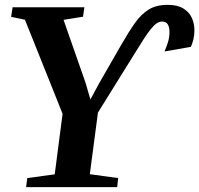

<svg xmlns="http://www.w3.org/2000/svg" viewBox="-20 -773 823 793"><path d="M88 0 92.5 -37.5 206 -53 238.5 -303 83 -691.5 26 -703.5 32 -743H328.5L323 -704L242.5 -691L333 -432L353.5 -362L387.5 -425.5L480.5 -587.5Q511.5 -641.5 537.5 -678.2Q563.5 -715 594.8 -734Q626 -753 672.5 -753Q712.5 -753 736.8 -738.2Q761 -723.5 772 -699.8Q783 -676 783 -647.5Q783 -628.5 779 -611.5Q775 -594.5 768.5 -579.5L659.5 -560.5Q666.5 -576.5 673.2 -597.2Q680 -618 680 -641Q680 -660.5 673 -672.2Q666 -684 648.5 -684Q637.5 -684 626.2 -676Q615 -668 601.8 -651.5Q588.5 -635 572 -609.2Q555.5 -583.5 534 -548.5L384.5 -308L351 -53.5L468 -37.5L464 0Z"/></svg>

Font: Merriweather 60pt
Style: Bold Italic
Weight: 700
Italic angle: -7.8°
Version: Version 2.101